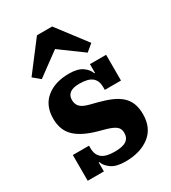

<svg xmlns="http://www.w3.org/2000/svg" viewBox="-195 -894 898 1007"><g transform="rotate(-30 254.0 -391.0)"><path d="M264 12Q209 12 180 -8.5Q151 -29 143 -54H139V0H41V-156H139V-140Q139 -101 163 -81Q187 -61 241 -61Q289 -61 311 -76Q333 -91 333 -122Q333 -147 317 -160.5Q301 -174 264 -185L217 -198Q130 -222 88.5 -262.5Q47 -303 47 -372Q47 -451 99 -493.5Q151 -536 236 -536Q289 -536 317 -516Q345 -496 353 -471H357V-524H455V-368H357V-386Q357 -424 333.5 -443.5Q310 -463 257 -463Q181 -463 181 -408Q181 -382 196.5 -366Q212 -350 253 -340L296 -329Q338 -318 370 -304Q402 -290 423.5 -270.5Q445 -251 456 -223.5Q467 -196 467 -158Q467 -75 411 -31.5Q355 12 264 12ZM57 -617 192 -794H284L419 -617L377 -582L238 -684L99 -582Z"/></g></svg>

Font: IBM Plex Serif
Style: Bold
Weight: 700
Designer: Mike Abbink, Paul van der Laan, Pieter van Rosmalen
Foundry: Bold Monday
Version: Version 2.008